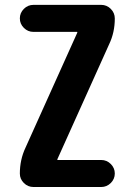

<svg xmlns="http://www.w3.org/2000/svg" viewBox="-20 -750 540 770"><path d="M418 -573.2 210 -111.3V-109.4Q210 -108.4 210.9 -108.4H385.7Q408.2 -108.4 424.3 -92.3Q440.4 -76.2 440.4 -54.2Q440.4 -32.2 424.3 -16.1Q408.2 0 385.7 0H114.3Q91.8 0 75.7 -16.1Q59.6 -32.2 59.6 -53.7Q59.6 -109.4 82 -157.2L290 -619.1V-621.1Q290 -622.1 289.1 -622.1H114.3Q91.8 -622.1 75.7 -638.2Q59.6 -654.3 59.6 -676.3Q59.6 -698.2 75.7 -714.4Q91.8 -730.5 114.3 -730.5H385.7Q408.2 -730.5 424.3 -714.4Q440.4 -698.2 440.4 -675.8Q440.4 -620.1 418 -573.2Z"/></svg>

Font: Rounded-X Mgen+ 1mn bold
Style: Bold
Weight: 700
Designer: [Source Han Sans]
Ryoko NISHIZUKA  (kana & ideographs); Paul D. Hunt (Latin, Greek & Cyrillic); Wenlong ZHANG  (bopomofo
Version: Version 1.059.20150602